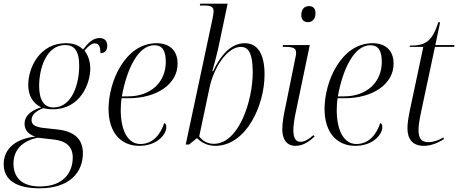

<svg xmlns="http://www.w3.org/2000/svg" viewBox="-69 -780 2482 1040"><path d="M145 240C308 240 380 154 380 50C380 -29 332 -69 240 -79L166 -87C126 -92 102 -102 102 -129C102 -157 122 -177 165 -194C176 -191 198 -188 217 -188C364 -188 420 -324 420 -409C420 -454 404 -486 389 -506C410 -531 426 -545 445 -545C467 -545 475 -527 475 -492C503 -492 512 -512 512 -533C512 -557 498 -574 471 -574C434 -574 409 -548 381 -512C358 -535 328 -546 288 -546C146 -546 84 -414 84 -320C84 -260 111 -219 154 -199C85 -177 64 -143 64 -110C64 -81 78 -55 122 -40C23 -30 -49 21 -49 109C-49 196 21 240 145 240ZM220 -198C171 -198 143 -236 143 -315C143 -404 179 -536 284 -536C331 -536 360 -508 360 -424C360 -330 324 -198 220 -198ZM147 230C44 230 4 176 4 106C4 32 52 -17 135 -34L225 -24C290 -16 325 15 325 73C325 152 277 230 147 230Z M685 10C780 10 832 -50 832 -92C832 -105 827 -111 821 -114C799 -50 759 0 691 0C626 0 585 -69 585 -184C585 -205 587 -236 590 -248H629C778 -248 893 -323 893 -435C893 -505 851 -546 779 -546C610 -546 519 -340 519 -190C519 -57 590 10 685 10ZM624 -258H591C618 -408 680 -535 767 -535C809 -535 829 -508 829 -445C829 -333 746 -258 624 -258Z M1097 10C1263 10 1364 -206 1364 -377C1364 -490 1325 -546 1257 -546C1182 -546 1126 -481 1085 -394H1081C1090 -427 1103 -473 1113 -518L1164 -760H1016L1013 -750H1038C1071 -750 1088 -744 1088 -719C1088 -710 1086 -697 1082 -678L937 3H955L998 -32C1021 -9 1053 10 1097 10ZM1089 -1C1054 -1 1027 -18 1010 -41L1067 -310C1089 -411 1160 -526 1236 -526C1274 -526 1300 -496 1300 -388C1300 -237 1226 -1 1089 -1Z M1599 -660C1620 -660 1640 -674 1640 -709C1640 -736 1625 -747 1604 -747C1580 -747 1563 -730 1563 -698C1563 -672 1578 -660 1599 -660ZM1532 10C1573 10 1607 -14 1635 -41L1628 -48C1604 -26 1583 -12 1558 -12C1532 -12 1520 -33 1520 -77C1520 -97 1525 -133 1531 -162L1609 -536H1464L1462 -526H1477C1519 -526 1535 -519 1535 -494C1535 -486 1534 -477 1531 -467L1478 -205C1469 -165 1460 -116 1460 -80C1460 -26 1483 10 1532 10Z M1855 10C1950 10 2002 -50 2002 -92C2002 -105 1997 -111 1991 -114C1969 -50 1929 0 1861 0C1796 0 1755 -69 1755 -184C1755 -205 1757 -236 1760 -248H1799C1948 -248 2063 -323 2063 -435C2063 -505 2021 -546 1949 -546C1780 -546 1689 -340 1689 -190C1689 -57 1760 10 1855 10ZM1794 -258H1761C1788 -408 1850 -535 1937 -535C1979 -535 1999 -508 1999 -445C1999 -333 1916 -258 1794 -258Z M2227 10C2263 10 2301 -4 2336 -27L2332 -35C2306 -20 2279 -10 2250 -10C2213 -10 2198 -31 2198 -77C2198 -96 2201 -122 2213 -179L2287 -526H2391L2393 -536H2289L2315 -659H2305C2271 -551 2231 -533 2151 -533L2150 -526H2224L2153 -192C2142 -139 2138 -110 2138 -86C2138 -27 2165 10 2227 10Z"/></svg>

Font: Noto Serif Display SemiCondensed Light
Style: Italic
Weight: 300
Width: 4
Italic angle: -12°
Designer: Monotype Design Team
Foundry: Monotype Imaging Inc.
Version: Version 2.009